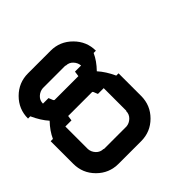

<svg xmlns="http://www.w3.org/2000/svg" viewBox="-166 -833 1000 1000"><g transform="rotate(-45 333.5 -333.5)"><path d="M333.3 -108.3Q355 -110 372.1 -126.2Q389.2 -142.5 389.2 -166.7H390.8V-333.3H348.3Q346.7 -335.8 344.2 -342.9Q341.7 -350 339.2 -355.8Q336.7 -361.7 333.3 -361.7H158.3Q157.5 -362.5 157.5 -362.5Q154.2 -335 153.3 -333.3H108.3V-166.7Q110 -144.2 126.2 -127.1Q142.5 -110 166.7 -110V-108.3ZM333.3 0H166.7Q97.5 0 48.8 -48.8Q0 -97.5 0 -166.7V-333.3H16.7Q35 -374.2 71.7 -412.5Q40.8 -446.7 16.7 -500H0Q0 -569.2 48.8 -617.9Q97.5 -666.7 166.7 -666.7H333.3Q401.7 -666.7 450.8 -617.5Q500 -568.3 500 -500H483.3Q465 -459.2 427.5 -420.8Q459.2 -385.8 483.3 -333.3H500V-166.7Q500 -97.5 451.2 -48.8Q402.5 0 333.3 0ZM341.7 -470.8Q345 -498.3 345.8 -500H390.8Q389.2 -521.7 373.3 -538.8Q357.5 -555.8 333.3 -555.8V-557.5H166.7Q144.2 -555.8 127.1 -540Q110 -524.2 110 -500H150.8Q152.5 -497.5 155 -490Q157.5 -482.5 160.4 -476.7Q163.3 -470.8 166.7 -470.8H333.3Q337.5 -470.8 341.7 -470.8Z"/></g></svg>

Font: 0xA000-Squareish-Mono
Style: Squareish-Mono-Bold
Weight: 700
Version: Version 0.1